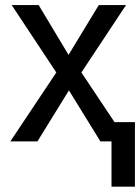

<svg xmlns="http://www.w3.org/2000/svg" viewBox="-20 -548 543 744"><path d="M245.6 -335.4 362.8 -528.3H468.3L295.4 -267.1L473.6 0H369.1L247.1 -197.8L125 0H20L198.2 -267.1L25.4 -528.3H129.9ZM502.9 175.3H412.1V-74.7H502.9Z"/></svg>

Font: RobotoInd
Style: Regular
Weight: 400
Designer: Google
Version: Version 2.001101; 2014